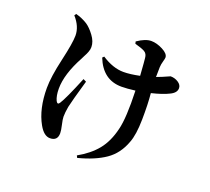

<svg xmlns="http://www.w3.org/2000/svg" viewBox="-136 -933 1271 1163"><g transform="rotate(20 500.0 -351.5)"><path d="M342.8 -403.3 362.3 -393.6Q322.3 -254.9 313.5 -213.9Q306.6 -174.8 306.6 -148.4Q306.6 -131.8 314.5 -98.1Q322.3 -64.5 322.3 -46.9Q322.3 2.9 273.4 2.9Q234.4 2.9 203.1 -52.7Q152.3 -142.6 152.3 -277.3Q152.3 -348.6 179.7 -467.8Q207 -586.9 207 -633.8Q207 -692.4 158.2 -747.1L166 -758.8Q205.1 -749 241.2 -726.6Q267.6 -709 294.4 -672.9Q321.3 -636.7 321.3 -601.6Q321.3 -593.8 319.8 -585.9Q318.4 -578.1 314.9 -569.3Q311.5 -560.5 308.6 -554.2Q305.7 -547.9 298.8 -535.2Q292 -522.5 289.1 -515.6Q221.7 -391.6 221.7 -297.9Q221.7 -252 235.4 -222.7Q247.1 -201.2 258.8 -220.7Q283.2 -257.8 342.8 -403.3ZM564.5 -711.9 561.5 -725.6Q612.3 -760.7 650.4 -760.7Q685.5 -760.7 725.1 -740.2Q764.6 -719.7 764.6 -695.3Q764.6 -688.5 758.8 -668Q752.9 -647.5 752 -628.9Q751 -612.3 751 -565.4Q776.4 -575.2 786.1 -579.1Q831.1 -599.6 833 -599.6Q860.4 -599.6 882.8 -585Q905.3 -570.3 905.3 -548.8Q905.3 -518.6 865.2 -500Q827.1 -480.5 754.9 -462.9Q761.7 -394.5 760.3 -294.9Q758.8 -195.3 738.3 -143.6Q708 -59.6 642.1 -14.2Q576.2 31.2 469.7 58.6L462.9 44.9Q538.1 2.9 583 -52.2Q627.9 -107.4 648.4 -193.4Q668 -269.5 662.1 -445.3Q609.4 -438.5 574.2 -438.5Q454.1 -438.5 404.3 -564.5L414.1 -574.2Q487.3 -526.4 554.7 -526.4Q597.7 -526.4 658.2 -539.1Q651.4 -637.7 649.4 -650.4Q647.5 -677.7 628.9 -688.5Q611.3 -699.2 564.5 -711.9Z"/></g></svg>

Font: GenRyuMin TW TTF Bold
Style: Regular
Weight: 700
Version: Version 1.300